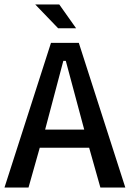

<svg xmlns="http://www.w3.org/2000/svg" viewBox="-22 -840 580 855"><path d="M242 -820H135L237 -714H317ZM179 -263 260 -569H271L353 -263ZM536 -5 329 -649H205L-2 -5H105L155 -182H375L425 -5Z"/></svg>

Font: Falling Sky
Style: Light
Weight: 400
Designer: Paul D. Hunt
Foundry: Adobe Systems Incorporated
Version: Version 1.02